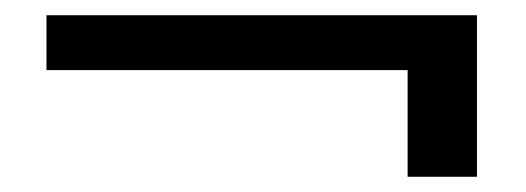

<svg xmlns="http://www.w3.org/2000/svg" viewBox="-20 -452 690 252"><path d="M41 -432H606V-220H515V-360H41Z"/></svg>

Font: Poppins
Style: Regular
Weight: 400
Designer: Ninad Kale (Devanagari), Jonny Pinhorn (Latin)
Version: Version 5.002